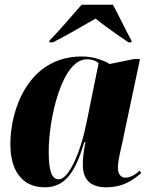

<svg xmlns="http://www.w3.org/2000/svg" viewBox="-20 -786 639 816"><path d="M190 -613V-606H205C268 -638 346 -684 386 -707C417 -682 465 -647 526 -606H539V-613C520 -646 481 -728 460 -766H327C284 -718 236 -660 190 -613ZM170 10C254 10 300 -50 338 -182H343C337 -148 332 -122 332 -85C332 -20 368 10 431 10C508 10 548 -24 580 -50L574 -61C558 -46 535 -31 514 -31C494 -31 481 -45 481 -74C481 -103 495 -158 500 -181L575 -535H549L446 -514C419 -530 378 -546 328 -546C101 -546 24 -321 24 -174C24 -63 72 10 170 10ZM230 -24C201 -24 187 -55 187 -142C187 -282 243 -534 349 -534C367 -534 384 -531 399 -517L347 -261C321 -133 271 -24 230 -24Z"/></svg>

Font: Noto Serif Display Condensed Black
Style: Italic
Weight: 900
Width: 3
Italic angle: -12°
Designer: Monotype Design Team
Foundry: Monotype Imaging Inc.
Version: Version 2.009